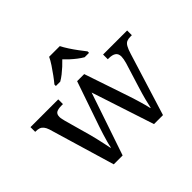

<svg xmlns="http://www.w3.org/2000/svg" viewBox="-173 -987 1208 1208"><g transform="rotate(-45 431.0 -383.0)"><path d="M75 -441Q68 -462 58.5 -473.5Q49 -485 36.5 -489.5Q24 -494 4 -494H1V-536H248V-494H235Q205 -494 190 -485.5Q175 -477 175 -452Q175 -444 177.5 -432Q180 -420 183 -409L230 -241Q237 -217 243.5 -187.5Q250 -158 256 -131.5Q262 -105 265 -88H268Q271 -105 277.5 -129Q284 -153 292.5 -180Q301 -207 309 -231L413 -533H476L576 -237Q582 -219 588.5 -198.5Q595 -178 601 -157Q607 -136 612 -118Q617 -100 619 -88H622Q627 -113 636.5 -149.5Q646 -186 661 -234L711 -395Q715 -408 717.5 -422.5Q720 -437 720 -445Q720 -471 703.5 -482.5Q687 -494 654 -494H647V-536H861V-494H848Q829 -494 816 -488.5Q803 -483 793 -466Q783 -449 773 -416L644 0H564L427 -418L285 0H206ZM297 -619Q313 -638 332 -664Q351 -690 369 -717Q387 -744 397 -766H492Q503 -744 520.5 -717Q538 -690 557.5 -664Q577 -638 592 -619V-606H553Q534 -617 514.5 -632Q495 -647 477 -663.5Q459 -680 444 -696Q429 -680 411 -663.5Q393 -647 374 -632Q355 -617 336 -606H297Z"/></g></svg>

Font: Noto Serif Malayalam
Style: Regular
Weight: 400
Designer: Indian type Foundry, Jelle Bosma, Monotype Design Team
Foundry: Monotype Imaging Inc.
Version: Version 2.103